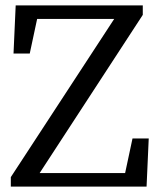

<svg xmlns="http://www.w3.org/2000/svg" viewBox="-20 -690 590 710"><path d="M470 -178H530L522 0H55V-50H487L432 0ZM90 -492H30L38 -670H474V-620H73L128 -670ZM435 -670H508V-635L94 0H20V-35Z"/></svg>

Font: Adobe Variable Font Prototype
Style: Regular
Weight: 389
Designer: Frank Grießhammer
Foundry: Adobe
Version: Version 1.004;hotconv 1.0.113;makeotfexe 2.5.65598